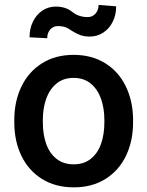

<svg xmlns="http://www.w3.org/2000/svg" viewBox="-20 -765 609 794"><path d="M460.4 -738.8Q460.4 -703.1 446 -674.6Q431.6 -646 406.7 -629.9Q381.8 -613.8 351.1 -613.8Q326.7 -613.8 309.6 -620.8Q292.5 -627.9 279.8 -636Q267.1 -644 263.2 -646.5Q246.1 -657.2 219.2 -657.2Q200.2 -657.2 187.7 -643.1Q175.3 -628.9 175.3 -606.9L102.1 -610.8Q102.1 -646.5 116.2 -675.5Q130.4 -704.6 155.3 -721.2Q180.2 -737.8 210.9 -737.8Q251 -737.8 278.3 -716.3Q305.2 -694.3 342.8 -694.3Q361.8 -694.3 374.8 -708.5Q387.7 -722.7 387.7 -744.6ZM39.1 -269Q39.1 -345.7 68.6 -407Q98.1 -468.3 153.6 -503.2Q209 -538.1 284.2 -538.1Q358.9 -538.1 414.1 -504.2Q469.2 -470.2 499 -410.4Q528.8 -350.6 530.3 -275.4V-258.8Q530.3 -181.6 501 -120.6Q471.7 -59.6 416 -24.9Q360.4 9.8 285.2 9.8Q209.5 9.8 153.8 -24.9Q98.1 -59.6 68.6 -120.6Q39.1 -181.6 39.1 -258.8ZM157.2 -258.8Q157.2 -209.5 170.9 -170.4Q184.6 -131.3 213.4 -108.4Q242.2 -85.4 285.2 -85.4Q327.1 -85.4 355.7 -108.4Q384.3 -131.3 397.9 -170.4Q411.6 -209.5 411.6 -258.8V-269Q411.6 -317.4 397.7 -356.7Q383.8 -396 355.2 -419.4Q326.7 -442.9 284.2 -442.9Q242.2 -442.9 213.6 -419.4Q185.1 -396 171.1 -356.7Q157.2 -317.4 157.2 -269Z"/></svg>

Font: Mardoto Medium
Style: Regular
Weight: 500
Designer: Christian Robertson, Vahan Hovhannisyan
Foundry: Google
Version: Version 1.000